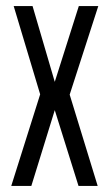

<svg xmlns="http://www.w3.org/2000/svg" viewBox="-20 -611 360 631"><path d="M17 0 112 -301 25 -591H87L160 -342L239 -591H303L209 -300L301 0H238L160 -249L83 0Z"/></svg>

Font: Alumni Sans
Style: Regular
Weight: 400
Designer: Robert E. Leuschke
Foundry: Robert E. Leuschke
Version: Version 1.018